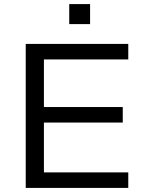

<svg xmlns="http://www.w3.org/2000/svg" viewBox="-20 -920 715 940"><path d="M106 0V-705H608V-629H195V-396H581V-320H195V-76H608V0ZM319 -802V-900H421V-802Z"/></svg>

Font: Nunito Sans 10pt SemiExpanded
Style: Regular
Weight: 400
Width: 6
Designer: Vernon Adams
Foundry: Vernon Adams
Version: Version 3.101;gftools[0.9.27]